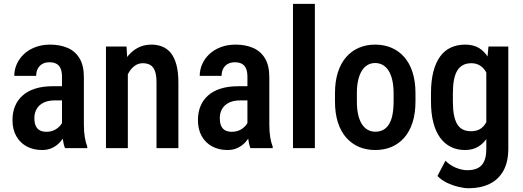

<svg xmlns="http://www.w3.org/2000/svg" viewBox="-20 -770 2719 998"><path d="M302.2 -107.4V-370.6Q302.2 -397.9 294.7 -414.6Q287.1 -431.2 272.7 -438.7Q258.3 -446.3 236.8 -446.3Q214.4 -446.3 199 -437Q183.6 -427.7 175.8 -411.9Q168 -396 168 -375.5H54.2Q54.2 -407.2 67.1 -436.5Q80.1 -465.8 104.5 -488.8Q128.9 -511.7 163.6 -524.9Q198.2 -538.1 240.7 -538.1Q291.5 -538.1 331.1 -521.2Q370.6 -504.4 393.3 -467Q416 -429.7 416 -369.1V-122.6Q416 -85.9 420.7 -57.4Q425.3 -28.8 433.6 -7.8V0H317.9Q310.1 -19 306.2 -48.8Q302.2 -78.6 302.2 -107.4ZM317.4 -321.8 317.9 -248H263.2Q238.8 -248 219.2 -241.5Q199.7 -234.9 186.3 -222.9Q172.9 -210.9 165.8 -193.8Q158.7 -176.8 158.7 -156.2Q158.7 -131.3 165.8 -115.7Q172.9 -100.1 186.8 -92.5Q200.7 -85 220.7 -85Q248 -85 268.3 -96.9Q288.6 -108.9 299.6 -126Q310.5 -143.1 308.1 -157.2L334 -109.9Q330.1 -91.3 319.6 -70.8Q309.1 -50.3 292.5 -31.7Q275.9 -13.2 252.4 -1.7Q229 9.8 198.2 9.8Q153.8 9.8 119.1 -8.8Q84.5 -27.3 64.7 -62.3Q44.9 -97.2 44.9 -146Q44.9 -185.5 58.1 -217.8Q71.3 -250 97.2 -273.2Q123 -296.4 162.4 -309.1Q201.7 -321.8 254.4 -321.8Z M644.5 -415.5V0H530.8V-528.3H637.7ZM624 -283.2H587.9Q587.4 -340.3 600.1 -387.2Q612.8 -434.1 636.5 -467.8Q660.2 -501.5 693.1 -519.8Q726.1 -538.1 766.6 -538.1Q797.9 -538.1 824 -527.6Q850.1 -517.1 868.7 -493.7Q887.2 -470.2 897.2 -432.6Q907.2 -395 907.2 -340.8V0H793.5V-341.8Q793.5 -378.9 785.4 -400.6Q777.3 -422.4 761.7 -431.9Q746.1 -441.4 722.2 -441.4Q700.2 -441.4 681.9 -429Q663.6 -416.5 650.6 -394.8Q637.7 -373 630.9 -344.5Q624 -315.9 624 -283.2Z M1266.1 -107.4V-370.6Q1266.1 -397.9 1258.5 -414.6Q1251 -431.2 1236.6 -438.7Q1222.2 -446.3 1200.7 -446.3Q1178.2 -446.3 1162.8 -437Q1147.5 -427.7 1139.6 -411.9Q1131.8 -396 1131.8 -375.5H1018.1Q1018.1 -407.2 1031 -436.5Q1043.9 -465.8 1068.4 -488.8Q1092.8 -511.7 1127.4 -524.9Q1162.1 -538.1 1204.6 -538.1Q1255.4 -538.1 1294.9 -521.2Q1334.5 -504.4 1357.2 -467Q1379.9 -429.7 1379.9 -369.1V-122.6Q1379.9 -85.9 1384.5 -57.4Q1389.2 -28.8 1397.5 -7.8V0H1281.7Q1273.9 -19 1270 -48.8Q1266.1 -78.6 1266.1 -107.4ZM1281.2 -321.8 1281.7 -248H1227.1Q1202.6 -248 1183.1 -241.5Q1163.6 -234.9 1150.1 -222.9Q1136.7 -210.9 1129.6 -193.8Q1122.6 -176.8 1122.6 -156.2Q1122.6 -131.3 1129.6 -115.7Q1136.7 -100.1 1150.6 -92.5Q1164.6 -85 1184.6 -85Q1211.9 -85 1232.2 -96.9Q1252.4 -108.9 1263.4 -126Q1274.4 -143.1 1272 -157.2L1297.9 -109.9Q1293.9 -91.3 1283.4 -70.8Q1272.9 -50.3 1256.3 -31.7Q1239.7 -13.2 1216.3 -1.7Q1192.9 9.8 1162.1 9.8Q1117.7 9.8 1083 -8.8Q1048.3 -27.3 1028.6 -62.3Q1008.8 -97.2 1008.8 -146Q1008.8 -185.5 1022 -217.8Q1035.2 -250 1061 -273.2Q1086.9 -296.4 1126.2 -309.1Q1165.5 -321.8 1218.3 -321.8Z M1616.7 -750V0H1502.9V-750Z M1721.2 -242.7V-285.2Q1721.2 -346.7 1736.3 -394Q1751.5 -441.4 1779.5 -473.4Q1807.6 -505.4 1845.7 -521.7Q1883.8 -538.1 1929.7 -538.1Q1976.6 -538.1 2014.9 -521.7Q2053.2 -505.4 2081.3 -473.4Q2109.4 -441.4 2124.5 -394Q2139.6 -346.7 2139.6 -285.2V-242.7Q2139.6 -181.2 2124.5 -133.8Q2109.4 -86.4 2081.3 -54.4Q2053.2 -22.5 2015.1 -6.3Q1977.1 9.8 1930.7 9.8Q1884.8 9.8 1846.4 -6.3Q1808.1 -22.5 1779.8 -54.4Q1751.5 -86.4 1736.3 -133.8Q1721.2 -181.2 1721.2 -242.7ZM1835 -285.2V-242.7Q1835 -203.1 1841.8 -173.6Q1848.6 -144 1861.3 -124.5Q1874 -105 1891.6 -95.2Q1909.2 -85.4 1930.7 -85.4Q1954.6 -85.4 1972.4 -95.2Q1990.2 -105 2002.2 -124.5Q2014.2 -144 2020 -173.6Q2025.9 -203.1 2025.9 -242.7V-285.2Q2025.9 -324.2 2019 -353.8Q2012.2 -383.3 1999.5 -403.1Q1986.8 -422.9 1969 -432.6Q1951.2 -442.4 1929.7 -442.4Q1908.7 -442.4 1891.4 -432.6Q1874 -422.9 1861.3 -403.1Q1848.6 -383.3 1841.8 -353.8Q1835 -324.2 1835 -285.2Z M2519 -528.3H2622.1V2Q2622.1 73.2 2595.9 118.9Q2569.8 164.6 2523.4 186.5Q2477.1 208.5 2416 208.5Q2393.6 208.5 2362.8 201.2Q2332 193.8 2302.7 179.7Q2273.4 165.5 2253.9 144.5L2295.4 65.4Q2318.4 88.9 2349.6 101.8Q2380.9 114.7 2409.7 114.7Q2440.9 114.7 2462.6 104.2Q2484.4 93.8 2496.1 69.6Q2507.8 45.4 2507.8 4.4V-408.7ZM2220.2 -242.7V-284.2Q2220.2 -349.1 2232.4 -396.7Q2244.6 -444.3 2267.6 -476.1Q2290.5 -507.8 2323.7 -522.9Q2356.9 -538.1 2397.9 -538.1Q2440.4 -538.1 2470 -520.3Q2499.5 -502.4 2518.3 -469.7Q2537.1 -437 2547.9 -391.8Q2558.6 -346.7 2563.5 -291V-233.4Q2558.6 -179.7 2546.9 -135Q2535.2 -90.3 2515.4 -58.1Q2495.6 -25.9 2466.6 -8.1Q2437.5 9.8 2397 9.8Q2356.4 9.8 2323.7 -6.3Q2291 -22.5 2267.8 -54.2Q2244.6 -85.9 2232.4 -133.1Q2220.2 -180.2 2220.2 -242.7ZM2334 -284.2V-242.7Q2334 -202.1 2339.6 -172.9Q2345.2 -143.6 2356.4 -124.8Q2367.7 -106 2385.7 -96.9Q2403.8 -87.9 2428.7 -87.9Q2461.4 -87.9 2481.7 -103.5Q2502 -119.1 2512.9 -145.8Q2523.9 -172.4 2528.3 -205.1V-318.8Q2525.9 -344.7 2518.8 -366.9Q2511.7 -389.2 2499.8 -405.8Q2487.8 -422.4 2470.5 -431.9Q2453.1 -441.4 2429.7 -441.4Q2405.3 -441.4 2387 -431.9Q2368.7 -422.4 2356.9 -403.1Q2345.2 -383.8 2339.6 -354.2Q2334 -324.7 2334 -284.2Z"/></svg>

Font: Roboto Condensed Medium
Style: Regular
Weight: 500
Designer: Christian Robertson
Foundry: Google
Version: Version 3.0